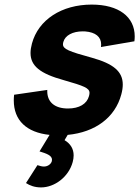

<svg xmlns="http://www.w3.org/2000/svg" viewBox="-20 -575 607 837"><path d="M508.7 -163C513 -178.8 515.2 -193.2 515.2 -206.4C515.2 -263.2 474.5 -297 381.6 -323C279.7 -350.8 254.5 -361.2 254.5 -381.8C254.5 -384.9 255.1 -388.3 256.1 -392C263.8 -420.8 296.9 -438.3 340.9 -438.3C344.4 -438.3 347.9 -438.2 351.4 -438C396.6 -434.4 421 -414.4 421 -381C421 -377.5 420.8 -373.8 420.2 -370L565.9 -395C566.8 -402.3 567.3 -409.3 567.3 -416.2C567.3 -501.9 497.4 -555 379.8 -555C248.8 -555 147.1 -489 119.2 -385C115.2 -370 113.1 -356.3 113.1 -343.8C113.1 -287.1 156 -253.8 256.6 -226C347.5 -200.1 370.2 -190.9 370.2 -170C370.2 -165.8 369.3 -161.3 367.9 -156C358.8 -122 325.4 -102 276.4 -102C218.7 -102 186 -129.8 186 -177.3C186 -179.2 186 -181.1 186.1 -183L41.5 -162C40.5 -153.5 40.1 -145.2 40.1 -137.2C40.1 -50.4 95.4 2.5 196.1 13L152.3 85C181.4 94 206.7 102.2 206.7 121.3C206.7 123.4 206.4 125.6 205.8 128C202.8 139 189.6 151 171.6 151C163.6 151 155.1 149 143.2 145L93.3 223C110.4 234 131.2 242 159.2 242C217.2 242 279.3 197 297 131C299.7 120.8 301 111.3 301 102.4C301 73.6 287.1 51.3 261.4 36L275.1 13C395.7 1.5 481.9 -63 508.7 -163Z"/></svg>

Font: Manrope
Style: ExtraBoldItalic
Weight: 800
Italic angle: -15°
Designer: Mikhail Sharanda
Foundry: Mikhail Sharanda
Version: Version 4.502;hotconv 1.0.109;makeotfexe 2.5.65596